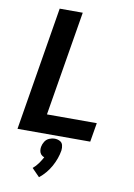

<svg xmlns="http://www.w3.org/2000/svg" viewBox="-105 -801 786 1123"><g transform="rotate(10 288.0 -239.0)"><path d="M35 0H467L486 -113H190L293 -735H156ZM208 257Q250 223 276 176Q302 129 310 80Q312 63 308 48Q304 33 290 26Q276 19 260 19Q243 19 227 26Q211 33 201.5 48Q192 63 189 80Q187 92 189 104Q191 116 198.5 124.5Q206 133 218 137Q207 157 193.5 176Q180 195 162 210Z"/></g></svg>

Font: Iosevka Sparkle XBdObl
Style: Regular
Weight: 800
Italic angle: -9°
Designer: Belleve Invis
Foundry: Belleve Invis
Version: Version 4.5.0; ttfautohint (v1.8.3)